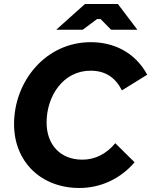

<svg xmlns="http://www.w3.org/2000/svg" viewBox="-20 -920 753 956"><path d="M375 16C484 16 582 -32 650 -112L554 -207C510 -154 454 -125 390 -125C280 -125 212 -200 212 -310C212 -440 293 -568 431 -568C506 -568 555 -533 587 -470L713 -548C651 -662 544 -710 432 -710C208 -710 50 -516 50 -302C50 -113 186 16 375 16ZM260 -772H392L463 -825H481L533 -772H664L567 -900H403Z"/></svg>

Font: Fixel Display 20240404
Style: Bold Italic
Weight: 700
Italic angle: -10°
Designer: AlfaBravo + MacPaw
Foundry: Kyrylo Tkachov, Marchela Mozhyna, Serhii Makarenko, Maria Weinstein, Zakhar Kryvoshyya
Version: Version 1.211;Glyphs 3.2 (3225)